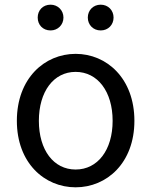

<svg xmlns="http://www.w3.org/2000/svg" viewBox="-20 -787 646 820"><path d="M303 13C436 13 554 -91 554 -271C554 -452 436 -557 303 -557C170 -557 52 -452 52 -271C52 -91 170 13 303 13ZM303 -63C209 -63 146 -146 146 -271C146 -396 209 -480 303 -480C397 -480 461 -396 461 -271C461 -146 397 -63 303 -63ZM196 -657C227 -657 251 -681 251 -712C251 -743 227 -767 196 -767C163 -767 141 -743 141 -712C141 -681 163 -657 196 -657ZM410 -657C442 -657 465 -681 465 -712C465 -743 442 -767 410 -767C378 -767 355 -743 355 -712C355 -681 378 -657 410 -657Z"/></svg>

Font: Noto Sans HK
Style: Regular
Weight: 400
Designer: Ryoko NISHIZUKA 西塚涼子 (kana, bopomofo & ideographs); Paul D. Hunt (Latin, Greek & Cyrillic); Sandoll Communications 산돌커뮤니
Foundry: Adobe
Version: Version 2.004;hotconv 1.0.118;makeotfexe 2.5.65603